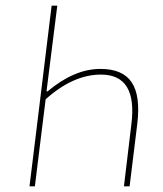

<svg xmlns="http://www.w3.org/2000/svg" viewBox="-20 -657 574 677"><path d="M84 0 108 -195 162 -637H182L144 -335H148Q242 -414 334 -414Q413 -414 444.5 -366.5Q476 -319 464 -220L437 0H417L443 -217Q466 -394 336 -394Q238 -394 141 -307L127 -195L103 0Z"/></svg>

Font: Alegreya Sans SC Thin
Style: Italic
Weight: 100
Italic angle: -7°
Designer: Juan Pablo del Peral
Foundry: Huerta Tipografica
Version: Version 2.007